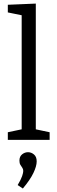

<svg xmlns="http://www.w3.org/2000/svg" viewBox="-20 -792 325 1087"><path d="M182.7 -51.3 174 -61.7 261 -43.3V0H24.3V-43.3L111.3 -61.7L102.7 -51.3V-713L110.7 -704L24.3 -721.7V-765L182.7 -771.7ZM109.3 275.3 80 255.7Q98.7 224.7 105.2 205.2Q111.7 185.7 111.7 176Q111.7 165.3 106.3 157.8Q101 150.3 95.5 141.3Q90 132.3 90 117.3Q90 94 105.2 81.8Q120.3 69.7 138.7 69.7Q157 69.7 172.3 82.5Q187.7 95.3 187.7 121.7Q187.7 148.3 169.3 187Q151 225.7 109.3 275.3Z"/></svg>

Font: Bitter Thin
Style: Regular
Weight: 100
Designer: Sol Matas, and Bitter project Authors
Foundry: Sol Matas
Version: Version 2.002